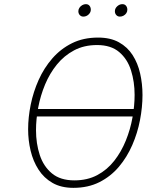

<svg xmlns="http://www.w3.org/2000/svg" viewBox="-20 -893 736 925"><path d="M139.5 -332 145.5 -368H644.5L638.5 -332ZM333.5 12Q274.5 12 233 -11.8Q191.5 -35.5 165.5 -76Q139.5 -116.5 127.5 -166.8Q115.5 -217 115.5 -270Q115.5 -327.5 128 -389Q140.5 -450.5 166.2 -508Q192 -565.5 232 -611.5Q272 -657.5 326.8 -684.8Q381.5 -712 452.5 -712Q512 -712 553 -689.2Q594 -666.5 619 -627.5Q644 -588.5 655.2 -538.8Q666.5 -489 666.5 -435Q666.5 -377 654.5 -314.5Q642.5 -252 617.2 -194Q592 -136 552.8 -89.5Q513.5 -43 459 -15.5Q404.5 12 333.5 12ZM338.5 -24Q401 -24 448.8 -49.5Q496.5 -75 530.5 -118.5Q564.5 -162 586.2 -215.8Q608 -269.5 618.2 -326.5Q628.5 -383.5 628.5 -436Q628.5 -499 611.2 -553.8Q594 -608.5 554.2 -642.2Q514.5 -676 447.5 -676Q385 -676 337 -650.5Q289 -625 254.2 -582.2Q219.5 -539.5 197.2 -486Q175 -432.5 164.2 -375.5Q153.5 -318.5 153.5 -266Q153.5 -201.5 171.5 -146.5Q189.5 -91.5 230 -57.8Q270.5 -24 338.5 -24ZM557.5 -813Q547 -813 540.2 -820.5Q533.5 -828 533.5 -839Q533.5 -852.5 544.8 -862.8Q556 -873 569.5 -873Q581 -873 587.2 -865.2Q593.5 -857.5 593.5 -846Q593.5 -837 588.5 -829.5Q583.5 -822 575.2 -817.5Q567 -813 557.5 -813ZM381.5 -813Q371 -813 364.2 -820.5Q357.5 -828 357.5 -839Q357.5 -848 362.8 -855.8Q368 -863.5 376.2 -868.2Q384.5 -873 393.5 -873Q405 -873 411.2 -865.2Q417.5 -857.5 417.5 -846Q417.5 -833.5 406.8 -823.2Q396 -813 381.5 -813Z"/></svg>

Font: Overpass Thin
Style: Italic
Weight: 250
Italic angle: -10°
Designer: Delve Withrington, Dave Bailey, Thomas Jockin
Foundry: Delve Fonts LLC
Version: Version 4.000